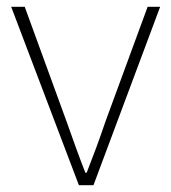

<svg xmlns="http://www.w3.org/2000/svg" viewBox="-20 -547 506 567"><path d="M213 0H256L453 -527H416L291 -187C274 -136 254 -83 236 -37H232C214 -83 195 -136 177 -187L53 -527H13Z"/></svg>

Font: Noto Sans CJK JP Thin
Style: Regular
Weight: 250
Designer: Ryoko NISHIZUKA (kana & ideographs); Paul D. Hunt (Latin, Greek & Cyrillic); Wenlong ZHANG (bopomofo); Sandoll Communica
Foundry: Adobe Systems Incorporated
Version: Version 1.004;PS 1.004;hotconv 1.0.82;makeotf.lib2.5.63406